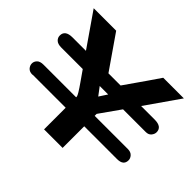

<svg xmlns="http://www.w3.org/2000/svg" viewBox="-194 -900 1105 1105"><g transform="rotate(45 359.0 -347.5)"><path d="M-35 -219Q-35 -235 -22.5 -248Q-10 -261 18 -261H283V-267Q282 -279 239 -340L195 -403H20Q-8 -403 -21.5 -415.5Q-35 -428 -35 -446Q-35 -490 25 -490H134Q97 -543 -8 -695H175L317 -490H416Q517 -634 558 -695H726L583 -490H693Q753 -490 753 -446Q753 -431 741.5 -417Q730 -403 708 -403H523L434 -277V-261H704Q728 -261 740.5 -247.5Q753 -234 753 -218Q753 -176 701 -176H700H434V0H283V-176H18H16Q14 -175 12 -175Q-11 -175 -23 -188.5Q-35 -202 -35 -219ZM333 -403 370 -354 402 -403Z"/></g></svg>

Font: Coval
Style: Heavy
Weight: 900
Foundry: Context Ltd
Version: Version 001.000